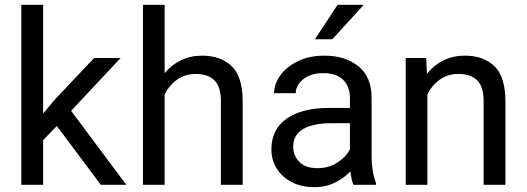

<svg xmlns="http://www.w3.org/2000/svg" viewBox="-20 -770 2194 800"><path d="M399.9 0 216.8 -245.1 159.7 -186V0H68.8V-750H159.7V-296.9L208 -354.5L372.1 -528.3H482.4L276.4 -308.1L506.3 0Z M666 -750V-465.3Q694.3 -499.5 733.9 -518.8Q773.4 -538.1 821.8 -538.1Q899.9 -538.1 945.6 -494.1Q991.2 -450.2 991.2 -346.2V0H900.4V-347.2Q900.4 -409.2 873.3 -435.5Q846.2 -461.9 794.9 -461.9Q751.5 -461.9 718.3 -438.5Q685.1 -415 666 -377.4V0H575.7V-750Z M1452.6 0Q1448.2 -9.8 1445.1 -24.7Q1441.9 -39.6 1439.9 -55.7Q1414.6 -28.8 1376.5 -9.5Q1338.4 9.8 1289.6 9.8Q1235.8 9.8 1195.6 -11.2Q1155.3 -32.2 1133.1 -67.6Q1110.8 -103 1110.8 -147Q1110.8 -231.9 1175.3 -276.1Q1239.7 -320.3 1348.6 -320.3H1438V-362.3Q1438 -409.2 1409.9 -437.3Q1381.8 -465.3 1326.7 -465.3Q1275.4 -465.3 1243.9 -440.2Q1212.4 -415 1212.4 -381.8H1122.1Q1122.1 -419.9 1147.9 -455.8Q1173.8 -491.7 1220.9 -514.9Q1268.1 -538.1 1332 -538.1Q1418 -538.1 1473.1 -494.1Q1528.3 -450.2 1528.3 -361.3V-115.2Q1528.3 -88.9 1533 -59.1Q1537.6 -29.3 1546.9 -7.8V0ZM1302.7 -69.3Q1351.6 -69.3 1387.5 -93.8Q1423.3 -118.2 1438 -147.9V-256.8H1363.3Q1285.6 -256.8 1243.7 -232.7Q1201.7 -208.5 1201.7 -159.2Q1201.7 -121.6 1227.1 -95.5Q1252.4 -69.3 1302.7 -69.3ZM1292 -606.4 1386.7 -750H1495.6L1364.7 -606.4Z M1889.6 -461.9Q1846.2 -461.9 1813 -438.5Q1779.8 -415 1760.7 -377.4V0H1670.4V-528.3H1755.9L1758.8 -462.4Q1787.1 -498 1827.1 -518.1Q1867.2 -538.1 1916.5 -538.1Q1994.6 -538.1 2040.3 -494.1Q2085.9 -450.2 2085.9 -346.2V0H1995.1V-347.2Q1995.1 -409.2 1968 -435.5Q1940.9 -461.9 1889.6 -461.9Z"/></svg>

Font: Vazirmatn RD UI
Style: Regular
Weight: 400
Designer: Saber Rastikerdar
Foundry: Saber Rastikerdar
Version: Version 33.003